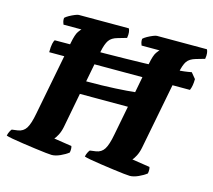

<svg xmlns="http://www.w3.org/2000/svg" viewBox="-117 -827 1054 950"><g transform="rotate(15 410.0 -352.0)"><path d="M223 0Q216 0 192 -2.5Q168 -5 136 -9.5Q104 -14 72 -18.5Q40 -23 16 -27.5Q-8 -32 -16 -35Q-14 -46 -9 -56Q-4 -66 0 -70L30 -74Q58 -78 72.5 -101Q87 -124 97 -178L171 -559Q180 -606 191.5 -621.5Q203 -637 205 -638H113Q111 -642 108.5 -651Q106 -660 107 -671Q114 -678 127.5 -685.5Q141 -693 154.5 -698.5Q168 -704 174 -704H430Q434 -698 435.5 -685.5Q437 -673 434 -656L389 -643Q359 -635 346 -616Q333 -597 325 -557L294 -396Q378 -396 442 -399.5Q506 -403 542 -407L571 -559Q580 -606 591.5 -621.5Q603 -637 605 -638H513Q511 -642 508.5 -651Q506 -660 507 -671Q514 -678 527.5 -685.5Q541 -693 554.5 -698.5Q568 -704 574 -704H830Q834 -698 835.5 -685.5Q837 -673 834 -656L789 -643Q758 -634 745.5 -615.5Q733 -597 725 -557L646 -150Q641 -125 631.5 -107Q622 -89 615 -82L706 -68Q708 -64 708.5 -55Q709 -46 707 -35Q691 -22 666.5 -11Q642 0 623 0Q616 0 592 -2.5Q568 -5 536 -9.5Q504 -14 472 -18.5Q440 -23 416 -27.5Q392 -32 384 -35Q386 -46 391 -56Q396 -66 400 -70L430 -74Q458 -78 472.5 -101Q487 -124 497 -178L526 -328H280L246 -150Q241 -125 231.5 -107Q222 -89 215 -82L306 -68Q308 -64 308.5 -55Q309 -46 307 -35Q291 -22 266.5 -11Q242 0 223 0ZM80 -488Q80 -517 83.5 -532Q87 -547 91 -552Q372 -552 549 -557Q726 -562 787 -575L811 -546Q811 -511 801 -488Z"/></g></svg>

Font: Texturina 72pt 72pt Black
Style: Italic
Weight: 900
Italic angle: -11°
Designer: Guillermo Torres Carreño
Foundry: Omnibus-Type
Version: Version 1.002; ttfautohint (v1.8.3)